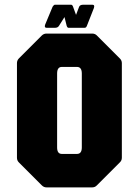

<svg xmlns="http://www.w3.org/2000/svg" viewBox="-20 -812 602 832"><path d="M181.5 0Q170 0 161.5 -8.5L61.5 -108.5Q53.5 -116.5 53.5 -128.5V-538.5Q53.5 -550 61.5 -558.5L161.5 -658.5Q170 -666.5 181.5 -666.5H379.5Q391.5 -666.5 399.5 -658.5L499.5 -558.5Q508 -550 508 -538.5V-128.5Q508 -116.5 499.5 -108.5L399.5 -8.5Q391.5 0 379.5 0ZM248 -145H313.5Q334.5 -145 334.5 -173V-493.5Q334.5 -522 313.5 -522H248Q227.5 -522 227.5 -493.5V-173Q227.5 -145 248 -145ZM182 -691.5Q171 -691.5 175.5 -705L208 -783Q213.5 -791.5 218 -791.5H288Q293.5 -791.5 296.5 -783L309.5 -747.5L323 -783Q327 -791.5 340.5 -791.5H380.5Q391.5 -791.5 387 -777.5L356.5 -700Q353.5 -691.5 346.5 -691.5H277Q272 -691.5 269 -700L259.5 -738L235.5 -700Q230.5 -691.5 218 -691.5Z"/></svg>

Font: Jaro 24pt
Style: Regular
Weight: 400
Designer: Agyei Archer, Celine Hurka, Mirko Velimirović
Version: Version 1.000